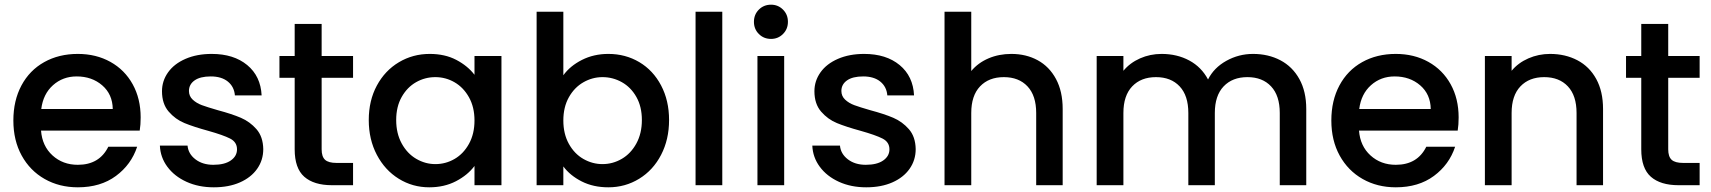

<svg xmlns="http://www.w3.org/2000/svg" viewBox="-20 -790 7300 819"><path d="M576 -233H155Q160 -167 204 -127Q248 -87 312 -87Q404 -87 442 -164H565Q540 -88 474.5 -39.5Q409 9 312 9Q233 9 170.5 -26.5Q108 -62 72.5 -126.5Q37 -191 37 -276Q37 -361 71.5 -425.5Q106 -490 168.5 -525Q231 -560 312 -560Q390 -560 451 -526Q512 -492 546 -430.5Q580 -369 580 -289Q580 -258 576 -233ZM461 -325Q460 -388 416 -426Q372 -464 307 -464Q248 -464 206 -426.5Q164 -389 156 -325Z M662 -169H780Q783 -134 813.5 -110.5Q844 -87 890 -87Q938 -87 964.5 -105.5Q991 -124 991 -153Q991 -184 961.5 -199Q932 -214 868 -232Q806 -249 767 -265Q728 -281 699.5 -314Q671 -347 671 -401Q671 -445 697 -481.5Q723 -518 771.5 -539Q820 -560 883 -560Q977 -560 1034.5 -512.5Q1092 -465 1096 -383H982Q979 -420 952 -442Q925 -464 879 -464Q834 -464 810 -447Q786 -430 786 -402Q786 -380 802 -365Q818 -350 841 -341.5Q864 -333 909 -320Q969 -304 1007.5 -287.5Q1046 -271 1074 -239Q1102 -207 1103 -154Q1103 -107 1077 -70Q1051 -33 1003.5 -12Q956 9 892 9Q827 9 775.5 -14.5Q724 -38 694 -78.5Q664 -119 662 -169Z M1352 -458V-153Q1352 -122 1366.5 -108.5Q1381 -95 1416 -95H1486V0H1396Q1319 0 1278 -36Q1237 -72 1237 -153V-458H1172V-551H1237V-688H1352V-551H1486V-458Z M1813 -560Q1878 -560 1926.5 -534.5Q1975 -509 2004 -471V-551H2119V0H2004V-82Q1975 -43 1925 -17Q1875 9 1811 9Q1740 9 1681 -27.5Q1622 -64 1587.5 -129.5Q1553 -195 1553 -278Q1553 -361 1587.5 -425Q1622 -489 1681.5 -524.5Q1741 -560 1813 -560ZM1837 -461Q1793 -461 1755 -439.5Q1717 -418 1693.5 -376.5Q1670 -335 1670 -278Q1670 -221 1693.5 -178Q1717 -135 1755.5 -112.5Q1794 -90 1837 -90Q1881 -90 1919 -112Q1957 -134 1980.5 -176.5Q2004 -219 2004 -276Q2004 -333 1980.5 -375Q1957 -417 1919 -439Q1881 -461 1837 -461Z M2575 -560Q2648 -560 2707 -525Q2766 -490 2800 -425.5Q2834 -361 2834 -278Q2834 -195 2800 -129.5Q2766 -64 2706.5 -27.5Q2647 9 2575 9Q2511 9 2461.5 -16Q2412 -41 2383 -80V0H2269V-740H2383V-469Q2412 -509 2462.5 -534.5Q2513 -560 2575 -560ZM2550 -461Q2507 -461 2468.5 -439Q2430 -417 2406.5 -375Q2383 -333 2383 -276Q2383 -219 2406.5 -176.5Q2430 -134 2468.5 -112Q2507 -90 2550 -90Q2594 -90 2632.5 -112.5Q2671 -135 2694.5 -178Q2718 -221 2718 -278Q2718 -335 2694.5 -376.5Q2671 -418 2632.5 -439.5Q2594 -461 2550 -461Z M3061 -740V0H2947V-740Z M3196 -697Q3196 -728 3217 -749Q3238 -770 3269 -770Q3299 -770 3320 -749Q3341 -728 3341 -697Q3341 -666 3320 -645Q3299 -624 3269 -624Q3238 -624 3217 -645Q3196 -666 3196 -697ZM3325 -551V0H3211V-551Z M3445 -169H3563Q3566 -134 3596.5 -110.5Q3627 -87 3673 -87Q3721 -87 3747.5 -105.5Q3774 -124 3774 -153Q3774 -184 3744.5 -199Q3715 -214 3651 -232Q3589 -249 3550 -265Q3511 -281 3482.5 -314Q3454 -347 3454 -401Q3454 -445 3480 -481.5Q3506 -518 3554.5 -539Q3603 -560 3666 -560Q3760 -560 3817.5 -512.5Q3875 -465 3879 -383H3765Q3762 -420 3735 -442Q3708 -464 3662 -464Q3617 -464 3593 -447Q3569 -430 3569 -402Q3569 -380 3585 -365Q3601 -350 3624 -341.5Q3647 -333 3692 -320Q3752 -304 3790.5 -287.5Q3829 -271 3857 -239Q3885 -207 3886 -154Q3886 -107 3860 -70Q3834 -33 3786.5 -12Q3739 9 3675 9Q3610 9 3558.5 -14.5Q3507 -38 3477 -78.5Q3447 -119 3445 -169Z M4513 -325V0H4400V-308Q4400 -382 4363 -421.5Q4326 -461 4262 -461Q4198 -461 4160.5 -421.5Q4123 -382 4123 -308V0H4009V-740H4123V-487Q4152 -522 4196.5 -541Q4241 -560 4294 -560Q4357 -560 4406.5 -533Q4456 -506 4484.5 -453Q4513 -400 4513 -325Z M5552 -325V0H5439V-308Q5439 -382 5402 -421.5Q5365 -461 5301 -461Q5237 -461 5199.5 -421.5Q5162 -382 5162 -308V0H5049V-308Q5049 -382 5012 -421.5Q4975 -461 4911 -461Q4847 -461 4809.5 -421.5Q4772 -382 4772 -308V0H4658V-551H4772V-488Q4800 -522 4843 -541Q4886 -560 4935 -560Q5001 -560 5053 -532Q5105 -504 5133 -451Q5158 -501 5211 -530.5Q5264 -560 5325 -560Q5390 -560 5441.5 -533Q5493 -506 5522.5 -453Q5552 -400 5552 -325Z M6198 -233H5777Q5782 -167 5826 -127Q5870 -87 5934 -87Q6026 -87 6064 -164H6187Q6162 -88 6096.5 -39.5Q6031 9 5934 9Q5855 9 5792.5 -26.5Q5730 -62 5694.5 -126.5Q5659 -191 5659 -276Q5659 -361 5693.5 -425.5Q5728 -490 5790.5 -525Q5853 -560 5934 -560Q6012 -560 6073 -526Q6134 -492 6168 -430.5Q6202 -369 6202 -289Q6202 -258 6198 -233ZM6083 -325Q6082 -388 6038 -426Q5994 -464 5929 -464Q5870 -464 5828 -426.5Q5786 -389 5778 -325Z M6818 -325V0H6705V-308Q6705 -382 6668 -421.5Q6631 -461 6567 -461Q6503 -461 6465.5 -421.5Q6428 -382 6428 -308V0H6314V-551H6428V-488Q6456 -522 6499.5 -541Q6543 -560 6592 -560Q6657 -560 6708.5 -533Q6760 -506 6789 -453Q6818 -400 6818 -325Z M7096 -458V-153Q7096 -122 7110.5 -108.5Q7125 -95 7160 -95H7230V0H7140Q7063 0 7022 -36Q6981 -72 6981 -153V-458H6916V-551H6981V-688H7096V-551H7230V-458Z"/></svg>

Font: IBM-Poppins
Style: Poppins-Medium
Weight: 500
Designer: Mike Abbink, Paul van der Laan, Pieter van Rosmalen, Ben Mitchell, Mark Frömberg
Foundry: Bold Monday
Version: Version 1.1